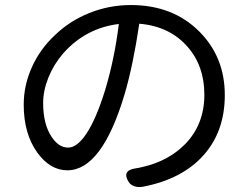

<svg xmlns="http://www.w3.org/2000/svg" viewBox="-20 -728 985 761"><path d="M515 11Q498 6 490 -7Q461 -53 519 -61Q523 -62 531 -63Q540 -65 544 -66Q647 -89 714 -157Q790 -235 790 -353Q790 -467 723 -543Q652 -624 532 -634Q508 -471 474 -355Q384 -53 247 -53Q179 -53 128 -123Q74 -198 74 -313Q74 -391 107 -463Q139 -534 198 -589Q256 -645 333 -676Q412 -708 499 -708Q665 -708 770 -603Q871 -502 871 -351Q871 -207 786.5 -112.5Q702 -18 547 12Q530 15 515 11ZM250 -143Q285 -143 321 -196Q361 -255 397 -372Q434 -495 451 -633Q320 -617 231 -517Q193 -473 172 -421Q151 -369 151 -320Q151 -235 185 -185Q213 -143 250 -143Z"/></svg>

Font: GenSenRounded JP R
Style: Regular
Weight: 400
Version: Version 1.501;PS 1;hotconv 16.6.51;makeotf.lib2.5.65220